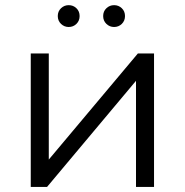

<svg xmlns="http://www.w3.org/2000/svg" viewBox="-20 -736 728 756"><path d="M101.1 0V-525.5H172.1V-107.7L522.9 -525.5H586.5V0H515.5V-417.8L165.3 0ZM429.2 -629.7Q411.8 -629.7 399 -641.9Q386.2 -654.2 386.2 -672.7Q386.2 -691.6 399 -703.6Q411.8 -715.7 429.2 -715.7Q447 -715.7 459.6 -703.6Q472.2 -691.6 472.2 -672.7Q472.2 -654.2 459.6 -641.9Q447 -629.7 429.2 -629.7ZM250.5 -629.7Q233.1 -629.7 220.3 -641.9Q207.5 -654.2 207.5 -672.7Q207.5 -691.6 220.3 -703.6Q233.1 -715.7 250.5 -715.7Q268.3 -715.7 280.9 -703.6Q293.5 -691.6 293.5 -672.7Q293.5 -654.2 280.9 -641.9Q268.3 -629.7 250.5 -629.7Z"/></svg>

Font: Montserrat Thin
Style: Regular
Weight: 100
Designer: Julieta Ulanovsky
Foundry: Julieta Ulanovsky
Version: Version 9.000